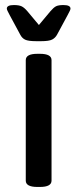

<svg xmlns="http://www.w3.org/2000/svg" viewBox="-20 -738 305 760"><path d="M123 -575Q92 -575 79.5 -581Q67 -587 60 -601L19 -677Q14 -687 10.5 -693.5Q7 -700 7 -704Q7 -718 35 -718Q55 -718 65.5 -713Q76 -708 88 -694L134 -639L180 -694Q192 -708 201.5 -713Q211 -718 231 -718Q259 -718 259 -704Q259 -700 255.5 -693.5Q252 -687 247 -677L206 -601Q199 -588 186.5 -581.5Q174 -575 143 -575ZM128 2Q82 2 82 -23V-500Q82 -525 128 -525H138Q184 -525 184 -500V-23Q184 2 138 2Z"/></svg>

Font: Asap Medium
Style: Regular
Weight: 500
Designer: Pablo Cosgaya
Foundry: Omnibus-Type
Version: Version 3.001; ttfautohint (v1.8.3)